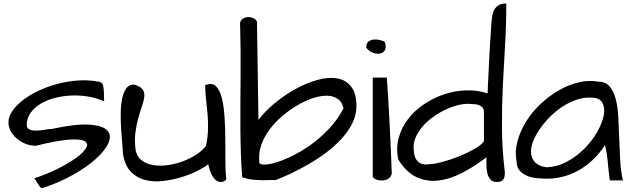

<svg xmlns="http://www.w3.org/2000/svg" viewBox="-20 -1000 3471 1056"><path d="M168.9 -19.5Q238.3 -42 298.3 -72.3Q358.4 -102.5 398.9 -131.8Q439.5 -161.1 453.6 -186Q467.8 -210.9 445.8 -223.6Q423.8 -236.3 359.4 -231.9Q294.9 -227.5 176.8 -198.2Q141.6 -199.2 113.8 -211.9Q85.9 -224.6 66.4 -243.2Q46.9 -261.7 36.6 -283.7Q26.4 -305.7 26.4 -326.2Q26.4 -358.4 48.3 -390.1Q70.3 -421.9 107.4 -450.2Q144.5 -478.5 193.4 -501.5Q242.2 -524.4 295.9 -538.6Q349.6 -552.7 405.8 -557.1Q461.9 -561.5 513.7 -551.8Q543 -551.8 547.9 -525.9Q552.7 -500 552.7 -442.4Q512.7 -460.9 466.3 -468.8Q419.9 -476.6 373 -474.6Q326.2 -472.7 282.2 -461.4Q238.3 -450.2 204.6 -430.2Q170.9 -410.2 149.4 -380.9Q127.9 -351.6 127 -314.5Q127 -293.9 143.1 -287.6Q159.2 -281.2 181.2 -281.7Q203.1 -282.2 227.1 -286.6Q251 -291 265.6 -291Q397.5 -319.3 470.7 -314.5Q543.9 -309.6 569.3 -283.2Q594.7 -256.8 577.1 -215.3Q559.6 -173.8 509.3 -127.9Q459 -82 381.8 -38.6Q304.7 4.9 210.9 35.2Q206.1 35.2 200.2 27.8Q194.3 20.5 188 10.7Q181.6 1 176.8 -7.8Q171.9 -16.6 168.9 -19.5Z M655.3 -162.1Q655.3 -181.6 651.9 -216.8Q648.4 -252 646 -293.5Q643.6 -335 644 -377.9Q644.5 -420.9 651.4 -455.6Q658.2 -490.2 673.3 -512.7Q688.5 -535.2 716.8 -535.2Q751 -525.4 763.2 -509.8Q775.4 -494.1 773.9 -471.7Q772.5 -449.2 762.2 -419.9Q752 -390.6 741.2 -353Q730.5 -315.4 724.6 -270Q718.8 -224.6 726.6 -169.9Q735.4 -134.8 762.2 -115.7Q789.1 -96.7 826.2 -91.3Q863.3 -85.9 905.8 -92.3Q948.2 -98.6 988.3 -113.8Q1028.3 -128.9 1061.5 -150.9Q1094.7 -172.9 1113.3 -198.2Q1123 -247.1 1124 -287.6Q1125 -328.1 1122.1 -366.2Q1119.1 -404.3 1114.3 -443.8Q1109.4 -483.4 1108.4 -531.2Q1145.5 -546.9 1167 -526.4Q1188.5 -505.9 1199.7 -462.4Q1210.9 -418.9 1214.8 -359.4Q1218.8 -299.8 1219.2 -236.8Q1219.7 -173.8 1219.7 -114.3Q1219.7 -54.7 1224.6 -12.7Q1198.2 12.7 1169.4 -7.8Q1140.6 -28.3 1125 -96.7Q1109.4 -83 1071.3 -63Q1033.2 -43 983.9 -27.3Q934.6 -11.7 880.4 -4.9Q826.2 2 779.3 -9.8Q732.4 -21.5 698.2 -57.1Q664.1 -92.8 655.3 -162.1Z M1494.1 -8.8Q1487.3 -10.7 1469.7 -9.8Q1452.1 -8.8 1427.7 -8.8Q1403.3 -8.8 1373.5 -11.7Q1343.8 -14.6 1312.5 -24.4Q1307.6 -80.1 1305.2 -146.5Q1302.7 -212.9 1302.2 -285.2Q1301.8 -357.4 1302.2 -433.1Q1302.7 -508.8 1303.2 -582.5Q1303.7 -656.2 1303.2 -725.6Q1302.7 -794.9 1300.8 -855.5Q1296.9 -882.8 1312 -894.5Q1327.1 -906.2 1346.2 -906.2Q1365.2 -906.2 1380.9 -896Q1396.5 -885.7 1393.6 -868.2L1401.4 -340.8Q1439.5 -390.6 1494.6 -435.5Q1549.8 -480.5 1609.4 -512.7Q1668.9 -544.9 1728.5 -561Q1788.1 -577.1 1835 -568.8Q1881.8 -560.5 1911.1 -523.9Q1940.4 -487.3 1940.4 -416Q1940.4 -367.2 1918 -322.3Q1895.5 -277.3 1858.4 -236.8Q1821.3 -196.3 1774.4 -161.1Q1727.5 -126 1677.7 -97.2Q1627.9 -68.4 1580.1 -45.9Q1532.2 -23.4 1494.1 -8.8ZM1869.1 -404.3Q1861.3 -440.4 1836.4 -457Q1811.5 -473.6 1775.9 -473.6Q1740.2 -473.6 1697.8 -459Q1655.3 -444.3 1612.3 -418.9Q1569.3 -393.6 1529.8 -359.4Q1490.2 -325.2 1460.9 -285.2Q1431.6 -245.1 1416.5 -201.2Q1401.4 -157.2 1406.2 -113.3Q1401.4 -97.7 1424.3 -95.2Q1447.3 -92.8 1487.8 -103.5Q1528.3 -114.3 1580.1 -138.7Q1631.8 -163.1 1685.1 -200.7Q1738.3 -238.3 1787.1 -289.1Q1835.9 -339.8 1869.1 -404.3Z M2107.4 -573.2Q2116.2 -453.1 2123 -317.9Q2129.9 -182.6 2134.8 -44.9Q2129.9 -25.4 2114.7 -16.6Q2099.6 -7.8 2082 -7.3Q2064.5 -6.8 2049.3 -12.7Q2034.2 -18.6 2030.3 -28.3V-573.2ZM1994.1 -739.3Q1994.1 -761.7 2006.8 -771.5Q2019.5 -781.2 2037.1 -782.7Q2054.7 -784.2 2072.3 -779.3Q2089.8 -774.4 2097.7 -767.6Q2106.4 -735.4 2094.7 -720.7Q2083 -706.1 2064 -704.6Q2044.9 -703.1 2024.4 -712.9Q2003.9 -722.7 1994.1 -739.3Z M2655.3 -134.8Q2587.9 -83 2520 -48.3Q2452.1 -13.7 2389.6 -6.8Q2327.1 0 2271 -25.9Q2214.8 -51.8 2170.9 -122.1Q2157.2 -185.5 2172.9 -242.2Q2188.5 -298.8 2224.6 -345.7Q2260.7 -392.6 2312.5 -427.2Q2364.3 -461.9 2422.9 -481.4Q2481.4 -501 2543.5 -502.9Q2605.5 -504.9 2662.1 -486.3Q2662.1 -501 2663.6 -531.2Q2665 -561.5 2667 -599.6Q2668.9 -637.7 2670.9 -679.7Q2672.9 -721.7 2675.3 -759.8Q2677.7 -797.9 2679.7 -827.6Q2681.6 -857.4 2682.6 -872.1Q2684.6 -895.5 2688 -915Q2691.4 -934.6 2700.2 -949.2Q2709 -963.9 2724.1 -972.2Q2739.3 -980.5 2764.6 -980.5Q2764.6 -863.3 2757.8 -752Q2751 -640.6 2745.6 -527.8Q2740.2 -415 2740.7 -297.9Q2741.2 -180.7 2756.8 -50.8Q2756.8 -22.5 2746.6 -10.7Q2736.3 1 2711.9 1Q2688.5 1 2676.3 -14.2Q2664.1 -29.3 2659.7 -50.3Q2655.3 -71.3 2655.3 -94.7Q2655.3 -118.2 2655.3 -134.8ZM2255.9 -172.9Q2257.8 -127.9 2281.7 -108.9Q2305.7 -89.8 2348.6 -97.7Q2369.1 -97.7 2411.6 -108.9Q2454.1 -120.1 2499.5 -138.2Q2544.9 -156.2 2585 -178.2Q2625 -200.2 2641.6 -222.7V-384.8Q2641.6 -399.4 2634.3 -408.2Q2627 -417 2615.7 -421.4Q2604.5 -425.8 2592.3 -426.8Q2580.1 -427.7 2571.3 -427.7Q2544.9 -431.6 2510.3 -424.3Q2475.6 -417 2439 -400.9Q2402.3 -384.8 2367.7 -360.8Q2333 -336.9 2306.6 -307.1Q2280.3 -277.3 2265.6 -243.2Q2251 -209 2255.9 -172.9Z M3307.6 -202.1Q3279.3 -158.2 3242.2 -122.6Q3205.1 -86.9 3160.6 -62Q3116.2 -37.1 3064 -25.4Q3011.7 -13.7 2954.1 -18.6Q2933.6 -18.6 2910.2 -23.4Q2886.7 -28.3 2866.7 -39.1Q2846.7 -49.8 2834 -67.4Q2821.3 -85 2821.3 -111.3Q2810.5 -166 2825.7 -222.2Q2840.8 -278.3 2873 -330.6Q2905.3 -382.8 2952.1 -427.2Q2999 -471.7 3052.2 -502.4Q3105.5 -533.2 3161.6 -546.9Q3217.8 -560.5 3270.5 -550.8Q3310.5 -550.8 3333 -524.4Q3355.5 -498 3366.7 -454.1Q3377.9 -410.2 3380.9 -353Q3383.8 -295.9 3385.7 -235.4Q3387.7 -174.8 3391.1 -115.7Q3394.5 -56.6 3406.2 -7.8H3334Q3329.1 -41 3326.7 -66.4Q3324.2 -91.8 3322.3 -113.8Q3320.3 -135.7 3316.9 -156.2Q3313.5 -176.8 3307.6 -202.1ZM3233.4 -462.9Q3195.3 -465.8 3154.8 -452.6Q3114.3 -439.5 3076.7 -415.5Q3039.1 -391.6 3006.3 -358.9Q2973.6 -326.2 2949.2 -291Q2924.8 -255.9 2911.6 -221.2Q2898.4 -186.5 2900.9 -157.2Q2903.3 -127.9 2922.9 -107.4Q2942.4 -86.9 2983.4 -80.1Q3042 -81.1 3096.2 -109.9Q3150.4 -138.7 3192.9 -181.2Q3235.4 -223.6 3263.7 -272.9Q3292 -322.3 3300.3 -364.3Q3308.6 -406.2 3293 -434.6Q3277.3 -462.9 3233.4 -462.9Z"/></svg>

Font: Architects Daughter-petzku
Style: Regular
Weight: 400
Designer: Kimberly Geswein
Foundry: Kimberly Geswein
Version: Version 1.000 2010 initial release